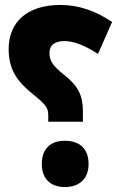

<svg xmlns="http://www.w3.org/2000/svg" viewBox="-20 -744 473 776"><path d="M175 -252H315V-294C315 -358 296 -396 241 -440C193 -478 180 -497 180 -531C180 -561 201 -578 240 -578C279 -578 324 -560 376 -526L433 -655C367 -700 298 -724 224 -724C89 -724 15 -654 15 -546C15 -463 49 -414 115 -362C168 -319 175 -307 175 -277ZM242 12C299 12 338 -20 338 -81C338 -144 301 -175 242 -175C185 -175 149 -144 149 -81C149 -20 186 12 242 12Z"/></svg>

Font: Noto Sans Arabic UI Cn Bk
Style: Regular
Weight: 900
Width: 3
Designer: Monotype Design Team, Nadine Chahine and Nizar Qandah
Foundry: Monotype Imaging Inc.
Version: Version 2.010